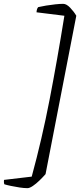

<svg xmlns="http://www.w3.org/2000/svg" viewBox="-61 -814 423 999"><path d="M82 165Q64 165 41 161.5Q18 158 -3.5 153.5Q-25 149 -38 145Q-40 142 -40.5 135Q-41 128 -40 122L104 105Q157 -89 197 -295.5Q237 -502 274 -732L129 -750Q130 -769 138 -777Q155 -781 179 -785Q203 -789 227 -791.5Q251 -794 268 -794Q285 -794 304.5 -773.5Q324 -753 336 -732L176 92Q162 108 144.5 125Q127 142 110 153.5Q93 165 82 165Z"/></svg>

Font: Texturina 72pt 72pt Light
Style: Italic
Weight: 300
Italic angle: -11°
Designer: Guillermo Torres Carreño
Foundry: Omnibus-Type
Version: Version 1.002; ttfautohint (v1.8.3)